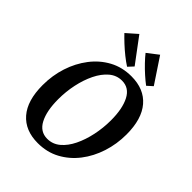

<svg xmlns="http://www.w3.org/2000/svg" viewBox="-222 -881 1006 1006"><g transform="rotate(45 280.5 -378.5)"><path d="M240 12Q146 12 94.5 -47.5Q43 -107 43 -221Q43 -293 64 -357.5Q85 -422 124 -473Q163 -524 217.5 -553.5Q272 -583 340 -583Q434 -583 485.5 -523Q537 -463 537 -349Q537 -278 516 -213Q495 -148 456 -97.5Q417 -47 362.5 -17.5Q308 12 240 12ZM259 -39Q299 -39 330 -65Q361 -91 382.5 -135Q404 -179 415.5 -233.5Q427 -288 427 -344Q427 -430 400.5 -481Q374 -532 321 -532Q281 -532 250 -505.5Q219 -479 197.5 -435Q176 -391 164.5 -337Q153 -283 153 -227Q153 -140 179.5 -89.5Q206 -39 259 -39ZM459 -629 429 -602Q409 -617 385.5 -638Q362 -659 341 -681Q320 -703 305 -722L366 -769ZM315 -631 288 -602Q266 -616 241 -636Q216 -656 193 -677.5Q170 -699 153 -717L212 -769Z"/></g></svg>

Font: Yrsa Medium
Style: Italic
Weight: 500
Italic angle: -7.10001°
Designer: Anna Giedrys (Yrsa+Rasa design), David Brezina (Yrsa art-direction, Rasa art-direction, design)
Foundry: Rosetta Type Foundry
Version: Version 2.004